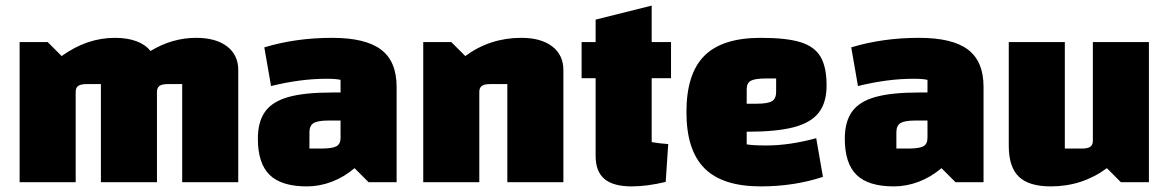

<svg xmlns="http://www.w3.org/2000/svg" viewBox="-20 -650 4169 685"><path d="M830 -400V0H630V-350H579Q558 -350 549 -343.5Q540 -337 540 -322V0H340V-350H289Q268 -350 259 -343.5Q250 -337 250 -322V0H50V-500H150L200 -450Q290 -515 390 -515Q434 -515 466.5 -503Q499 -491 517 -468Q594 -515 680 -515Q750 -515 790 -484.5Q830 -454 830 -400Z M1395 -340V0H1295L1245 -50Q1207 -18 1163.5 -1.5Q1120 15 1075 15Q984 15 942 -26Q900 -67 900 -155Q900 -216 926 -252Q952 -288 1009.5 -304Q1067 -320 1165 -320H1195V-365Q1180 -369 1145 -369Q1052 -369 947 -343L923 -481Q1035 -515 1165 -515Q1284 -515 1339.5 -473Q1395 -431 1395 -340ZM1195 -158V-220H1153Q1114 -220 1099 -211Q1084 -202 1084 -178V-120H1126Q1165 -120 1180 -128Q1195 -136 1195 -158Z M1490 -500H1590L1640 -450Q1728 -515 1840 -515Q1910 -515 1950 -484.5Q1990 -454 1990 -400V0H1790V-350H1729Q1708 -350 1699 -343.5Q1690 -337 1690 -322V0H1490Z M2305 -371V-143Q2334 -138 2364 -136L2355 -1Q2288 15 2234 15Q2168 15 2136.5 -11.5Q2105 -38 2105 -94V-371H2055V-500H2105V-580L2305 -630V-500H2374V-371Z M2892 -157 2916 -19Q2813 15 2694 15Q2558 15 2493.5 -49.5Q2429 -114 2429 -250Q2429 -387 2493 -451Q2557 -515 2694 -515Q2786 -515 2836 -499.5Q2886 -484 2907.5 -447.5Q2929 -411 2929 -345Q2929 -284 2901 -248Q2873 -212 2811.5 -196Q2750 -180 2644 -180V-135Q2665 -131 2714 -131Q2797 -131 2892 -157ZM2644 -332V-280H2680Q2719 -280 2734 -289Q2749 -298 2749 -322V-370H2713Q2674 -370 2659 -362Q2644 -354 2644 -332Z M3489 -340V0H3389L3339 -50Q3301 -18 3257.5 -1.5Q3214 15 3169 15Q3078 15 3036 -26Q2994 -67 2994 -155Q2994 -216 3020 -252Q3046 -288 3103.5 -304Q3161 -320 3259 -320H3289V-365Q3274 -369 3239 -369Q3146 -369 3041 -343L3017 -481Q3129 -515 3259 -515Q3378 -515 3433.5 -473Q3489 -431 3489 -340ZM3289 -158V-220H3247Q3208 -220 3193 -211Q3178 -202 3178 -178V-120H3220Q3259 -120 3274 -128Q3289 -136 3289 -158Z M4079 0H3979L3929 -50Q3841 15 3729 15Q3651 15 3615 -19.5Q3579 -54 3579 -130V-500H3779V-120H3840Q3861 -120 3870 -126.5Q3879 -133 3879 -148V-500H4079Z"/></svg>

Font: Changa ExtraBold
Style: Regular
Weight: 800
Designer: Eduardo Rodriguez Tunni
Foundry: Eduardo Rodriguez Tunni
Version: Version 2.002; ttfautohint (v1.5) -l 8 -r 50 -G 220 -x 14 -H